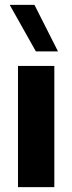

<svg xmlns="http://www.w3.org/2000/svg" viewBox="-20 -772 298 792"><path d="M54.2 -500H204.1V0H54.2ZM127.9 -560.1 20 -752H122.1L219.2 -560.1Z"/></svg>

Font: Gully
Style: Bold
Weight: 700
Designer: jaikishan Patel
Foundry: MagicType
Version: Version 1.000;Glyphs 3.2 (3242)